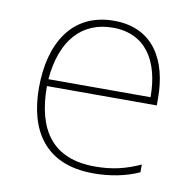

<svg xmlns="http://www.w3.org/2000/svg" viewBox="-67 -606 696 685"><g transform="rotate(10 281.5 -263.5)"><path d="M314 11C374 11 431 0 479 -22V-50C426 -26 378 -14 315 -14C163 -14 97 -106 97 -267H495V-293C495 -429 436 -538 293 -538C138 -538 70 -413 70 -257C70 -102 139 11 314 11ZM98 -292C110 -437 183 -513 293 -513C412 -513 468 -423 468 -292Z"/></g></svg>

Font: Noto Sans Mono SemiCondensed Thin
Style: Regular
Weight: 100
Width: 4
Designer: Monotype Design Team
Foundry: Monotype Imaging Inc.
Version: Version 2.014